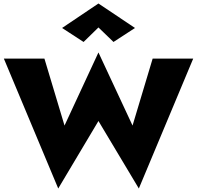

<svg xmlns="http://www.w3.org/2000/svg" viewBox="-20 -1035 1127 1098"><path d="M738 -317 543 -735 349 -317 234 -700H2L313 43L543 -343L774 43L1085 -700H853ZM543 -878 629 -795 752 -875 543 -1015 335 -875 458 -795Z"/></svg>

Font: Jost ExtraBold
Style: Regular
Weight: 800
Version: Version 3.710